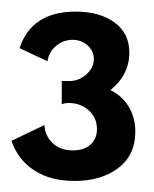

<svg xmlns="http://www.w3.org/2000/svg" viewBox="-22 -784 270 337"><path d="M-1.8 -536.8 55.9 -564.5Q57.3 -544.5 70.9 -532.3Q84.5 -520 105.9 -520Q125.5 -520 136.8 -530.2Q148.2 -540.5 148.2 -557.3Q148.2 -577.3 133.9 -590.2Q119.5 -603.2 98.6 -603.2Q91.4 -603.2 86.4 -600.9V-641.8H100Q116.4 -641.8 129.5 -653.4Q142.7 -665 142.7 -680.5Q142.7 -694.5 131.8 -704.3Q120.9 -714.1 105.5 -714.1Q89.1 -714.1 76.4 -703.4Q63.6 -692.7 61.4 -676.4L12.3 -699.5Q33.6 -763.6 110.5 -763.6Q153.2 -763.6 179.1 -744.5Q205 -725.5 205 -691.8Q205 -652.7 171.8 -625.9Q192.7 -615.5 204.1 -596.4Q215.5 -577.3 215.5 -552.7Q215.5 -511.8 185.7 -489.1Q155.9 -466.4 109.1 -466.4Q66.4 -466.4 38 -485Q9.5 -503.6 -1.8 -536.8Z"/></svg>

Font: Spartan MB
Style: Bold
Weight: 700
Designer: Matt Bailey, Mirko Velimirovic
Foundry: Matt Bailey
Version: Version 1.005